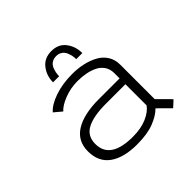

<svg xmlns="http://www.w3.org/2000/svg" viewBox="-169 -859 1048 1048"><g transform="rotate(-45 355.0 -335.0)"><path d="M242 -553.5Q242 -604.5 272 -642.8Q302 -681 356 -681Q410 -681 439 -643Q468 -605 468 -553.5H421Q421 -566.5 418.5 -579.8Q416 -593 409.5 -608.2Q403 -623.5 389 -633.2Q375 -643 355 -643Q335 -643 320.8 -633.5Q306.5 -624 300.2 -608.5Q294 -593 291.5 -579.8Q289 -566.5 289 -553.5ZM605.5 10 537 -58Q510.5 -30 459 -9.5Q407.5 11 326.5 11Q224.5 11 167.2 -30Q110 -71 110 -152.5Q110 -232.5 174 -272.2Q238 -312 354 -312H514V-352.5Q514 -383 499.5 -405.2Q485 -427.5 459.8 -440Q434.5 -452.5 404.8 -458.2Q375 -464 340.5 -464Q287.5 -464 238.8 -445Q190 -426 169 -401.5L125 -438.5Q151 -469.5 211.2 -490.8Q271.5 -512 349 -512Q392.5 -512 431 -503.2Q469.5 -494.5 501 -477.2Q532.5 -460 551 -430.8Q569.5 -401.5 569.5 -363.5V-96.5L642 -23.5ZM340.5 -35Q403 -35 448.2 -54.5Q493.5 -74 514 -103.5V-267H364Q267.5 -267 217.2 -240.5Q167 -214 167 -152.5Q167 -35 340.5 -35Z"/></g></svg>

Font: League Mono UltraLight
Style: Regular
Weight: 200
Width: 6
Designer: Tyler Finck
Foundry: The League of Moveable Type / Tyler Finck
Version: Version 2.210